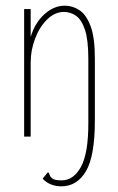

<svg xmlns="http://www.w3.org/2000/svg" viewBox="-20 -481 415 676"><path d="M196 175Q177 175 160 168.5Q143 162 130 148L149 125Q153 128 155 135Q157 142 165 148Q173 154 197 154Q239 154 265 106.5Q291 59 291 -46V-273Q291 -341 279 -376.5Q267 -412 247.5 -425.5Q228 -439 205 -439Q173 -439 146 -412.5Q119 -386 103.5 -345Q88 -304 88 -261V0H65V-449H88V-351Q103 -401 136.5 -431Q170 -461 208 -461Q236 -461 260 -445Q284 -429 299 -389Q314 -349 314 -275V-57Q314 69 282.5 122Q251 175 196 175Z"/></svg>

Font: Inconsolata Condensed ExtraLight
Style: Regular
Weight: 200
Width: 3
Monospace: yes
Designer: Raph Levien, Cyreal, Brenton Simpson
Foundry: Raph Levien, Cyreal, Google
Version: Version 3.100; ttfautohint (v1.8.4.7-5d5b)